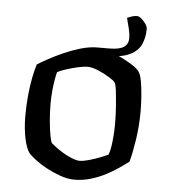

<svg xmlns="http://www.w3.org/2000/svg" viewBox="-48 -674 632 718"><g transform="rotate(5 268.0 -315.0)"><path d="M258 0Q232 0 204 -10Q176 -20 151 -33.5Q126 -47 108 -61Q90 -75 83 -83Q70 -99 62 -137.5Q54 -176 54 -220Q54 -261 57.5 -297.5Q61 -334 67 -365Q73 -396 80 -417Q94 -426 119.5 -440Q145 -454 175.5 -467.5Q206 -481 238.5 -490.5Q271 -500 300 -500Q318 -500 342 -491.5Q366 -483 391 -471Q416 -459 435 -446.5Q454 -434 461 -424Q469 -413 473.5 -386.5Q478 -360 480 -330.5Q482 -301 482 -277Q482 -221 474 -169Q466 -117 457 -85Q444 -75 423 -60.5Q402 -46 375.5 -32Q349 -18 318.5 -9Q288 0 258 0ZM271 -72Q285 -72 307.5 -78.5Q330 -85 350 -93Q370 -101 377 -105Q384 -124 387.5 -157Q391 -190 391 -220Q391 -252 388.5 -286Q386 -320 383 -345Q380 -370 375 -376Q371 -382 352.5 -393.5Q334 -405 310.5 -415Q287 -425 269 -425Q257 -425 234.5 -420Q212 -415 190.5 -408Q169 -401 158 -395Q155 -385 151.5 -364.5Q148 -344 146 -321Q144 -298 144 -277Q144 -242 147 -210Q150 -178 154 -156.5Q158 -135 162 -129Q166 -125 178.5 -115.5Q191 -106 207.5 -96Q224 -86 241.5 -79Q259 -72 271 -72ZM299 -479V-500H339Q367 -500 383.5 -504.5Q400 -509 408 -519.5Q416 -530 416 -546Q416 -559 411.5 -578.5Q407 -598 401 -620Q412 -625 421 -627.5Q430 -630 438 -630Q445 -630 454 -622.5Q463 -615 470.5 -604.5Q478 -594 478 -585Q478 -552 466 -526.5Q454 -501 424 -486.5Q394 -472 341 -472Q333 -472 321 -474Q309 -476 299 -479Z"/></g></svg>

Font: Texturina 12pt
Style: Regular
Weight: 400
Designer: Guillermo Torres Carreño
Foundry: Omnibus-Type
Version: Version 1.002